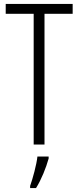

<svg xmlns="http://www.w3.org/2000/svg" viewBox="-20 -734 399 975"><path d="M206 0V-664H349V-714H9V-664H151V0ZM227 71V61H170C166 101 146 174 133 210V221H163C190 178 214 118 227 71Z"/></svg>

Font: Noto Sans Gurmukhi UI ExtraCondensed Light
Style: Regular
Weight: 300
Width: 2
Designer: Jelle Bosma - Monotype Design Team
Foundry: Monotype Imaging Inc.
Version: Version 2.004